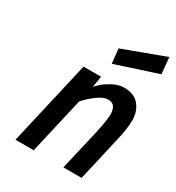

<svg xmlns="http://www.w3.org/2000/svg" viewBox="-182 -874 905 986"><g transform="rotate(30 270.5 -381.5)"><path d="M245 -334 168 0H60L175 -500H279L268 -434L287 -453Q306 -472 341.5 -491.5Q377 -511 410 -511Q471 -511 500.5 -474.5Q530 -438 530 -385.5Q530 -333 509 -249L452 0H344L400 -241Q418 -325 418 -355Q418 -385 406.5 -401Q395 -417 369.5 -417Q344 -417 309 -392Q274 -367 245 -334ZM293 -585 284 -671 532 -763 541 -666Z"/></g></svg>

Font: Titillium Web SemiBold
Style: Italic
Weight: 600
Italic angle: -13°
Version: Version 1.002;PS 57.000;hotconv 1.0.70;makeotf.lib2.5.55311